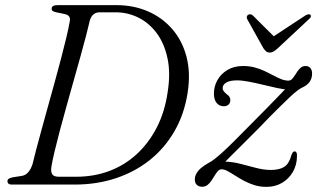

<svg xmlns="http://www.w3.org/2000/svg" viewBox="-20 -720 1238 749"><path d="M9 -13Q9 -19 14.2 -22.8Q19.5 -26.5 31 -28.5L63 -33.5Q72 -34.5 79.8 -39.2Q87.5 -44 94.2 -53.2Q101 -62.5 106.5 -78Q111.5 -100 120.8 -135Q130 -170 142 -213.5Q154 -257 167.2 -305Q180.5 -353 193.8 -401Q207 -449 218.5 -492.8Q230 -536.5 238.5 -572.2Q247 -608 251 -630.5Q255 -646.5 250.5 -654.5Q246 -662.5 231 -665.5L202 -671.5Q190 -674 185.8 -677Q181.5 -680 181.5 -686Q181.5 -693 187.2 -696.5Q193 -700 205 -700H434Q501 -700 557 -675.8Q613 -651.5 652 -606.5Q691 -561.5 707.5 -498.8Q724 -436 712 -358.5Q699 -274.5 660.5 -208Q622 -141.5 563.8 -95.2Q505.5 -49 431.2 -24.5Q357 0 271 0H26Q16.5 0 12.8 -3.8Q9 -7.5 9 -13ZM277 -30.5Q346.5 -30.5 406.5 -53Q466.5 -75.5 513.5 -118.8Q560.5 -162 591.8 -223Q623 -284 634 -360.5Q646 -435.5 633.2 -493.8Q620.5 -552 590.5 -591.8Q560.5 -631.5 519 -651.8Q477.5 -672 431 -672H369.5Q354.5 -672 345 -664.2Q335.5 -656.5 330.5 -640.5Q325.5 -618 316 -581.5Q306.5 -545 293.8 -499.5Q281 -454 267 -404Q253 -354 239 -304Q225 -254 213 -208.8Q201 -163.5 192.5 -127.5Q184 -91.5 180.5 -69.5Q177.5 -49.5 184 -40Q190.5 -30.5 209 -30.5ZM844 -74Q857.5 -88.5 876.8 -107.5Q896 -126.5 924.8 -155.2Q953.5 -184 996 -226.5Q1035 -267.5 1063 -295Q1091 -322.5 1109.2 -339.8Q1127.5 -357 1139 -365.8Q1150.5 -374.5 1157 -377.5Q1177.5 -386.5 1187.5 -400.2Q1197.5 -414 1197.5 -433Q1197.5 -446 1191 -454.2Q1184.5 -462.5 1172 -462.5Q1161.5 -462.5 1154.2 -456.8Q1147 -451 1141 -442.5Q1135 -434 1129.8 -425.5Q1124.5 -417 1118.8 -411.2Q1113 -405.5 1105 -405.5Q1091.5 -405.5 1077 -411.2Q1062.5 -417 1046.8 -425.5Q1031 -434 1013 -442.5Q995 -451 974 -456.8Q953 -462.5 928 -462.5Q893 -462.5 867.5 -447.2Q842 -432 828.2 -407.5Q814.5 -383 814.5 -355Q814.5 -331 825.2 -318.2Q836 -305.5 853 -305.5Q864.5 -305.5 871.5 -312Q878.5 -318.5 878.5 -329Q878.5 -336 875.5 -341.5Q872.5 -347 864.5 -352.5Q856 -359.5 852.2 -365Q848.5 -370.5 848.5 -375.5Q848.5 -390 863 -398.2Q877.5 -406.5 905 -406.5Q924.5 -406.5 951.8 -401.2Q979 -396 1008.2 -388.8Q1037.5 -381.5 1063 -376.2Q1088.5 -371 1104.5 -371L1105.5 -387.5Q1099 -379 1080.2 -359.2Q1061.5 -339.5 1030.8 -308.2Q1000 -277 956.5 -233Q920.5 -196.5 894.5 -170.5Q868.5 -144.5 849.8 -127.5Q831 -110.5 818.2 -100.5Q805.5 -90.5 796.5 -86Q777 -75.5 764.2 -64.5Q751.5 -53.5 745.8 -42.2Q740 -31 740 -20.5Q740 -6 747.8 1.2Q755.5 8.5 769 8.5Q780.5 8.5 789.2 1.8Q798 -5 804.8 -15.2Q811.5 -25.5 817.8 -35.8Q824 -46 830.2 -52.8Q836.5 -59.5 844.5 -59.5Q855 -59.5 868 -52.5Q881 -45.5 896.5 -35.5Q912 -25.5 931 -15.2Q950 -5 971.8 2Q993.5 9 1019.5 9Q1054 9 1080.8 -7Q1107.5 -23 1123 -50.2Q1138.5 -77.5 1138.5 -111Q1139 -120.5 1136.5 -125Q1134 -129.5 1129.5 -129.5Q1126 -129.5 1123 -126.5Q1120 -123.5 1117 -115.5Q1108 -81.5 1089 -69.2Q1070 -57 1036 -57Q1009 -57 978.2 -65.2Q947.5 -73.5 915.5 -81.5Q883.5 -89.5 853 -89.5ZM1056.5 -570 966.5 -659.5Q962 -663.5 957.2 -664.2Q952.5 -665 947.5 -662Q944 -659.5 942.8 -655Q941.5 -650.5 944.5 -645L1007.5 -532Q1013 -524 1018.2 -519.5Q1023.5 -515 1032 -515Q1040.5 -515 1047.8 -519.5Q1055 -524 1064 -532L1185 -645Q1191.5 -650.5 1192.8 -655Q1194 -659.5 1191 -662Q1188.5 -665 1183 -664.2Q1177.5 -663.5 1171 -659.5L1035 -570Z"/></svg>

Font: Fraunces Light
Style: Italic
Weight: 300
Italic angle: -16°
Version: Version 1.000;[b76b70a41]